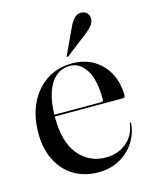

<svg xmlns="http://www.w3.org/2000/svg" viewBox="-101 -703 620 780"><g transform="rotate(-15 209.0 -312.5)"><path d="M399 -264Q399 -260 396.2 -257.5Q393.5 -255 388.5 -255H80V-262.5H301.5Q309.5 -262.5 309.5 -271.5Q309.5 -354.5 283 -396.2Q256.5 -438 215.5 -438Q180 -438 155 -416.2Q130 -394.5 116.5 -352.8Q103 -311 103 -250.5Q103 -147.5 147.2 -94Q191.5 -40.5 261.5 -40.5Q311.5 -40.5 347.5 -69.5Q383.5 -98.5 390 -148.5Q390.5 -150.5 391.2 -151.2Q392 -152 392.5 -152Q394 -152 395 -151.2Q396 -150.5 395.5 -147.5Q391.5 -102.5 367.2 -66.8Q343 -31 304.2 -10.5Q265.5 10 217.5 10Q158.5 10 114.2 -16.8Q70 -43.5 45.5 -92.5Q21 -141.5 21 -207.5Q21 -276.5 46.5 -330.2Q72 -384 118.2 -414.8Q164.5 -445.5 226 -445.5Q278.5 -445.5 317.2 -422Q356 -398.5 377.5 -357.5Q399 -316.5 399 -264ZM263 -586Q273.5 -609.5 285.8 -622.2Q298 -635 314 -635Q331.5 -635 340 -624.8Q348.5 -614.5 348.5 -603Q348.5 -585.5 337.5 -572.5Q326.5 -559.5 311 -547.5L219.5 -477Q218 -476 216.5 -475.8Q215 -475.5 214 -476.5Q213 -477.5 213.2 -479Q213.5 -480.5 214.5 -482Z"/></g></svg>

Font: Fraunces 120pt
Style: Regular
Weight: 400
Version: Version 1.000;[b76b70a41]